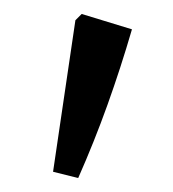

<svg xmlns="http://www.w3.org/2000/svg" viewBox="-20 -779 248 275"><path d="M92 -524 56 -533 88 -750 97 -759 169 -737Q153 -682 134 -629Q115 -576 92 -524Z"/></svg>

Font: Piazzolla Medium
Style: Regular
Weight: 500
Designer: Juan Pablo del Peral
Foundry: Huerta Tipografica
Version: Version 1.330